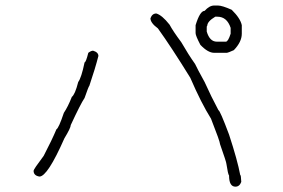

<svg xmlns="http://www.w3.org/2000/svg" viewBox="-20 -618 1040 706"><path d="M554.7 -568.4Q575.7 -562.5 603.5 -527.3Q616.2 -503.4 646.5 -462.9Q672.9 -417 697.3 -382.8Q705.6 -364.7 732.4 -316.4Q756.8 -262.2 783.2 -212.9Q788.6 -212.9 822.3 -123Q853.5 -27.8 863.3 25.4Q866.2 25.4 867.2 50.8Q860.8 68.4 845.7 68.4Q822.3 68.4 822.3 27.3Q818.4 23.9 812.5 -15.6Q812.5 -21.5 789.1 -87.9Q789.1 -97.2 755.9 -181.6Q719.7 -239.3 679.7 -332Q610.4 -444.3 560.5 -513.7Q533.2 -533.7 533.2 -550.8Q539.6 -568.4 554.7 -568.4ZM322.3 -431.6Q341.8 -425.8 341.8 -412.1Q330.1 -366.2 308.6 -302.7Q305.7 -300.3 291 -257.8Q276.4 -236.3 240.2 -158.2Q240.2 -147.9 216.8 -109.4Q154.8 31.2 125 31.2Q103.5 27.8 103.5 9.8Q103.5 4.4 140.6 -44.9Q170.9 -103 187.5 -142.6Q195.8 -146.5 214.8 -203.1Q230 -225.6 244.1 -261.7Q255.9 -270.5 267.6 -316.4Q279.3 -332 291 -388.7Q295.9 -388.7 304.7 -423.8Q314.9 -431.6 322.3 -431.6ZM767.6 -597.7H781.2Q796.9 -597.7 832 -582Q863.8 -550.8 869.1 -525.4V-494.1Q869.1 -463.9 839.8 -433.6Q817.9 -423.8 814.5 -423.8H767.6Q744.6 -423.8 716.8 -453.1Q699.2 -486.8 699.2 -496.1V-525.4Q715.3 -578.1 732.4 -578.1Q750 -597.7 767.6 -597.7ZM740.2 -517.6V-502Q751 -464.8 777.3 -464.8H810.5Q818.8 -464.8 828.1 -494.1V-515.6Q814.5 -556.6 779.3 -556.6H771.5Q742.2 -539.1 742.2 -523.4Q740.2 -523.4 740.2 -517.6Z"/></svg>

Font: CEF Fonts CJK Mono
Style: Regular
Weight: 400
Designer: PartyBoss (派对大魔王)
Version: Release 2.25